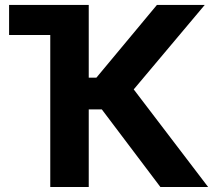

<svg xmlns="http://www.w3.org/2000/svg" viewBox="-20 -747 889 767"><path d="M334.5 -727.3H16.3V-607.2H180.8V0H334.5V-310H386.7L620.7 0H811.4L514.2 -389.9L797.9 -727.3H606.9L365.1 -436.8H334.5Z"/></svg>

Font: Magic Ui Pro
Style: Bold
Weight: 700
Designer: Stefan Endress, Andreas Faust
Version: Version 1.000;FEAKit 1.0